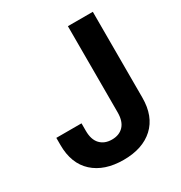

<svg xmlns="http://www.w3.org/2000/svg" viewBox="-172 -852 929 985"><g transform="rotate(-30 292.0 -359.5)"><path d="M276.9 9.8Q163.6 9.8 98.3 -49.5Q33 -108.8 33 -218.6V-261H182.2V-216.4Q182.2 -164.3 207.7 -137.4Q233.2 -110.5 276.9 -110.5Q320.5 -110.5 345.7 -137.4Q370.9 -164.3 370.9 -217V-727.5H518.5V-219.1Q518.5 -109.1 454 -49.6Q389.5 9.8 276.9 9.8Z"/></g></svg>

Font: Inter Variable LoSnoCo
Style: Regular
Weight: 400
Designer: Rasmus Andersson
Foundry: rsms
Version: Version 4.000;git-a52131595; featfreeze: case,dlig,ss01,ss02